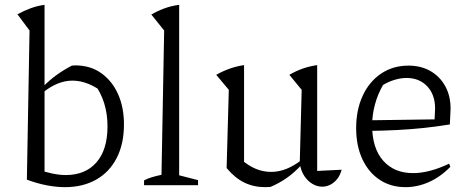

<svg xmlns="http://www.w3.org/2000/svg" viewBox="-20 -765 1939 793"><path d="M91 -23 124 -68Q161 -56 193 -49Q225 -42 251 -42Q333 -42 378.5 -94.5Q424 -147 424 -243Q424 -294 410.5 -338Q397 -382 369 -420L416 -375Q347 -432 279 -432Q218 -432 156 -382V-405Q184 -434 214 -455.5Q244 -477 277 -494Q281 -494 284.5 -494.5Q288 -495 290 -495Q353 -495 398 -463Q443 -431 467.5 -376.5Q492 -322 492 -251Q492 -171 462 -112.5Q432 -54 377 -23Q322 8 248 8Q213 8 173.5 0.5Q134 -7 91 -23ZM91 -23 102 -639 52 -706Q80 -721 107 -731Q134 -741 164 -745V-34Z M575 0V-20Q588 -27 605.5 -32.5Q623 -38 647 -43L658 -639L605 -705Q631 -720 659.5 -730.5Q688 -741 720 -745V-41L798 -21V0Z M1290 -59 1391 -64Q1385 -41 1372.5 -25.5Q1360 -10 1344 -2Q1328 6 1311 6Q1290 6 1270.5 -5.5Q1251 -17 1237 -38Q1223 -59 1218 -90L1226 -394L1175 -456Q1230 -488 1290 -496ZM1097 7Q1091 7 1085.5 7.5Q1080 8 1075 8Q1028 8 989 -11Q950 -30 916 -71L978 -105Q1035 -55 1100 -55Q1162 -55 1225 -104L1226 -85Q1197 -53 1165 -30.5Q1133 -8 1097 7ZM916 -71 925 -394 873 -456Q930 -488 988 -496V-85Z M1655 8Q1594 8 1548 -22.5Q1502 -53 1476.5 -108Q1451 -163 1451 -236Q1451 -311 1478 -369.5Q1505 -428 1554 -461Q1603 -494 1667 -494Q1719 -494 1758 -471.5Q1797 -449 1819 -409Q1841 -369 1841 -316L1838 -251Q1782 -242 1730 -236.5Q1678 -231 1620.5 -228Q1563 -225 1491 -224V-268L1775 -272L1777 -317Q1777 -374 1744.5 -408.5Q1712 -443 1659 -443Q1636 -443 1610.5 -435.5Q1585 -428 1562 -414Q1540 -376 1528.5 -333Q1517 -290 1517 -247Q1517 -153 1562.5 -101.5Q1608 -50 1686 -50Q1753 -50 1835 -89L1840 -76Q1799 -34 1751.5 -13Q1704 8 1655 8Z"/></svg>

Font: Piazzolla Thin Light
Style: Regular
Weight: 300
Version: Version 2.005